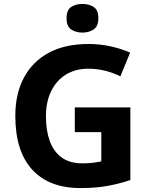

<svg xmlns="http://www.w3.org/2000/svg" viewBox="-20 -948 764 978"><path d="M361 -401H644V-31Q588 -12 527.5 -1Q467 10 390 10Q230 10 144 -84Q58 -178 58 -358Q58 -470 101.5 -552Q145 -634 228 -679Q311 -724 431 -724Q488 -724 543 -712Q598 -700 643 -680L593 -559Q560 -576 518 -587Q476 -598 430 -598Q364 -598 315.5 -568Q267 -538 240.5 -483.5Q214 -429 214 -355Q214 -285 233 -231Q252 -177 293 -146.5Q334 -116 400 -116Q432 -116 454.5 -119Q477 -122 496 -126V-275H361ZM400 -928Q433 -928 457 -912.5Q481 -897 481 -855Q481 -814 457 -798Q433 -782 400 -782Q366 -782 342.5 -798Q319 -814 319 -855Q319 -897 342.5 -912.5Q366 -928 400 -928Z"/></svg>

Font: Noto Sans Ethiopic
Style: Bold
Weight: 700
Designer: Monotype Design Team
Foundry: Monotype Imaging Inc.
Version: Version 2.102; ttfautohint (v1.8.4.7-5d5b)